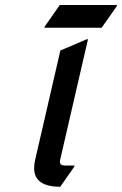

<svg xmlns="http://www.w3.org/2000/svg" viewBox="-20 -710 477 750"><path d="M215.3 19.5Q113.3 19.5 113.3 -53.7Q113.3 -67.9 117.2 -85L215.8 -512.7L318.8 -556.6H323.7L214.8 -85Q210 -63.5 233.4 -63.5H271L270 -58.6ZM153.3 -601.6 154.8 -606.4 213.4 -690.4H437L436 -685.5L377 -601.6Z"/></svg>

Font: Nova Script
Style: Regular
Weight: 400
Italic angle: -13°
Version: Version 2.001